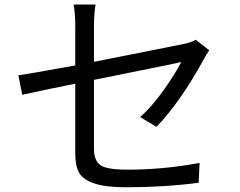

<svg xmlns="http://www.w3.org/2000/svg" viewBox="-20 -793 1040 831"><path d="M657.2 -244.1 586.9 -286.1Q638.7 -333 688 -402.3Q737.3 -471.7 764.6 -524.4Q757.8 -522.5 705.1 -511.7Q652.3 -501 553.2 -481Q454.1 -460.9 386.7 -447.3V-150.4Q386.7 -96.7 415.5 -77.6Q444.3 -58.6 532.2 -58.6Q686.5 -58.6 843.8 -87.9L839.8 -2Q691.4 17.6 526.4 17.6Q435.5 17.6 386.7 0.5Q337.9 -16.6 321.8 -46.4Q305.7 -76.2 305.7 -128.9V-430.7Q206.1 -411.1 76.2 -382.8L59.6 -466.8Q100.6 -472.7 305.7 -509.8V-680.7Q305.7 -732.4 298.8 -773.4H393.6Q386.7 -732.4 386.7 -680.7V-525.4Q673.8 -582 774.4 -602.5Q807.6 -609.4 827.1 -621.1L885.7 -575.2Q873 -557.6 861.3 -535.2Q758.8 -348.6 657.2 -244.1Z"/></svg>

Font: GenEi Gothic M Regular
Style: Regular
Weight: 400
Designer: o_tamon (Modified); [Source Han Sans]
Ryoko NISHIZUKA  (kana & ideographs); Paul D. Hunt (Latin, Greek & Cyrillic); Wenl
Version: Version 1.1a;Original Version 1.004